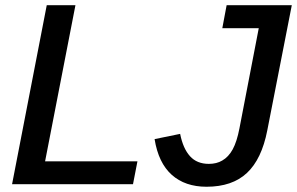

<svg xmlns="http://www.w3.org/2000/svg" viewBox="-20 -708 1142 738"><path d="M508.3 -87.9 491.2 0H26.4L159.7 -688H270L153.3 -87.9ZM773.9 9.8Q691.4 9.8 640.1 -36.1Q588.9 -82 574.2 -173.3L672.4 -193.4Q683.6 -137.2 710.2 -107.7Q736.8 -78.1 782.7 -78.1Q812.5 -78.1 834 -90.8Q858.4 -104.5 874.5 -134Q890.6 -163.6 900.4 -214.8L974.6 -599.6H834.5L851.1 -688H1101.6L1007.3 -206.5Q985.8 -96.2 929.2 -43.2Q872.6 9.8 773.9 9.8Z"/></svg>

Font: Arimo Medium
Style: Italic
Weight: 500
Italic angle: -12°
Designer: Steve Matteson
Foundry: Monotype Imaging Inc.
Version: Version 1.33